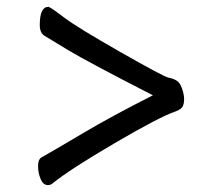

<svg xmlns="http://www.w3.org/2000/svg" viewBox="-20 -519 640 560"><path d="M120 21Q106 21 98.5 3Q91 -15 91 -34Q91 -56 103 -61Q137 -80 222 -130.5Q307 -181 426 -241Q233 -340 178.5 -373Q124 -406 110 -414.5Q96 -423 96 -446Q96 -499 121 -499Q126 -499 165.5 -469Q205 -439 331.5 -367Q458 -295 471.5 -292.5Q485 -290 495 -284Q505 -278 511 -260.5Q517 -243 517 -230Q517 -216 512.5 -208Q508 -200 492 -194Q447 -179 314.5 -101.5Q182 -24 132 17Q126 21 120 21Z"/></svg>

Font: ToneOZ-Pinyin-WenKai-Medium
Style: Medium
Weight: 700
Designer: Fontworks Inc.
Foundry: ToneOZ
Version: Version 0.240331